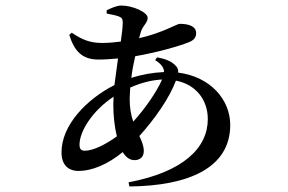

<svg xmlns="http://www.w3.org/2000/svg" viewBox="-20 -611 1040 693"><path d="M230 -485C248 -428 275 -396 336 -396C359 -396 383 -398 406 -400C402 -369 397 -336 393 -304C293 -253 202 -160 202 -61C202 -16 226 6 264 6C311 6 368 -17 423 -62C434 -44 448 -33 465 -33C484 -33 499 -43 499 -66C499 -84 492 -101 483 -120C539 -182 592 -258 615 -320C687 -306 730 -251 730 -181C730 -77 641 10 444 47L447 62C661 60 811 -5 811 -160C811 -251 740 -334 623 -349C624 -358 622 -366 614 -374C599 -390 576 -399 547 -404L540 -394C562 -380 572 -367 572 -351C531 -349 491 -342 454 -330C457 -356 462 -382 468 -408C548 -422 625 -444 660 -458C679 -465 688 -475 688 -492C688 -513 667 -525 629 -525C618 -525 569 -493 482 -473L487 -491C494 -519 513 -527 513 -547C513 -566 461 -591 417 -591C401 -591 380 -581 365 -574V-562C381 -559 397 -556 408 -552C420 -547 423 -543 423 -529C423 -514 420 -489 416 -461C394 -458 371 -456 348 -456C306 -456 277 -467 239 -493ZM565 -324C546 -280 503 -218 461 -172C453 -194 448 -221 448 -255L450 -295C491 -313 528 -322 565 -324ZM402 -119C362 -90 317 -67 286 -67C272 -67 267 -74 267 -89C267 -137 314 -212 390 -262L389 -234C389 -195 393 -154 402 -119Z"/></svg>

Font: Noto Serif CJK HK SemiBold
Style: Regular
Weight: 600
Designer: Ryoko NISHIZUKA 西塚涼子 (kana & ideographs); Frank Grießhammer (Latin, Greek & Cyrillic); Wenlong ZHANG 张文龙 (bopomofo); San
Foundry: Adobe
Version: Version 2.001;hotconv 1.1.0;makeotfexe 2.6.0